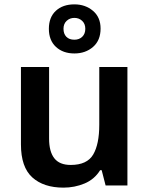

<svg xmlns="http://www.w3.org/2000/svg" viewBox="-20 -850 684 880"><path d="M564 -543V0H464L446 -70H439Q413 -28 367.5 -9Q322 10 271 10Q180 10 128 -37Q76 -84 76 -188V-543H205V-215Q205 -155 229 -124.5Q253 -94 304 -94Q379 -94 407 -141.5Q435 -189 435 -278V-543ZM321 -605Q269 -605 236.5 -635Q204 -665 204 -718Q204 -771 236 -800.5Q268 -830 321 -830Q371 -830 406 -800.5Q441 -771 441 -719Q441 -665 406.5 -635Q372 -605 321 -605ZM321 -668Q343 -668 357 -681.5Q371 -695 371 -718Q371 -741 356.5 -754.5Q342 -768 321 -768Q300 -768 285.5 -754.5Q271 -741 271 -718Q271 -695 284 -681.5Q297 -668 321 -668Z"/></svg>

Font: Noto Sans Kawi SemiBold
Style: Regular
Weight: 600
Designer: Fadhl Haqq
Version: Version 1.000